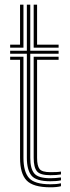

<svg xmlns="http://www.w3.org/2000/svg" viewBox="-20 -790 299 817"><path d="M194.4 -18.7Q133.5 -18.7 113.9 -43Q94.3 -67.3 94.3 -118.5V-561.3H23.2V-574.2H94.3V-770H108.8V-574.2H229.4V-561.3H108.8V-118.5Q108.8 -72.2 125.9 -51.9Q142.9 -31.6 194.4 -31.6Q205 -31.6 216.4 -32.5Q227.8 -33.3 239.4 -34.9V-22.6Q229.4 -20.5 217.9 -19.6Q206.3 -18.7 194.4 -18.7ZM194.4 7Q121.2 7 93.2 -22.2Q65.3 -51.4 65.3 -118.5V-535.6H23.2V-548.5H79.8V-118.5Q79.8 -59.7 103.3 -32.8Q126.8 -5.9 194.4 -5.9Q206.4 -5.9 218 -6.8Q229.7 -7.8 239.4 -10.1V2.4Q221.7 7 194.4 7ZM194.4 -44.5Q150.8 -44.5 137.1 -61.3Q123.3 -78.2 123.3 -118.5V-548.5H229.4V-535.6H137.8V-118.5Q137.8 -84.4 148.3 -70.9Q158.9 -57.4 194.4 -57.4Q208.5 -57.4 220.1 -57.9Q231.6 -58.5 239.4 -60V-47.7Q230.3 -46.2 218.8 -45.3Q207.3 -44.5 194.4 -44.5ZM23.2 -587.1V-600H65.3V-770H79.8V-587.1ZM123.3 -587.1V-770H137.8V-600H229.4V-587.1Z"/></svg>

Font: Big Shoulders Inline Display SC Thin
Style: Regular
Weight: 100
Designer: Patric King
Foundry: XO Type Co
Version: Version 2.002